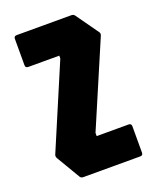

<svg xmlns="http://www.w3.org/2000/svg" viewBox="-127 -742 668 819"><g transform="rotate(-20 207.0 -333.0)"><path d="M108.5 0Q98 0 93.5 -8.5L31 -114Q25.5 -123 29 -131.5L195.5 -523.5L189.5 -497.5V-536L200 -522H48.5Q36 -522 36 -534.5V-654Q36 -666.5 48.5 -666.5H297Q307 -666.5 312 -659L383.5 -558.5Q389.5 -551 385 -541L216 -145.5L222 -181.5V-127.5L209 -145H367Q379.5 -145 379.5 -132.5V-12.5Q379.5 0 367 0Z"/></g></svg>

Font: Jaro 24pt
Style: Regular
Weight: 400
Designer: Agyei Archer, Celine Hurka, Mirko Velimirović
Version: Version 1.000